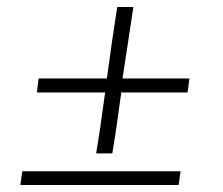

<svg xmlns="http://www.w3.org/2000/svg" viewBox="-20 -527 636 547"><path d="M254 -90 265 -160 279.5 -263.5H161.5H85L90 -303.5H166.5H284.5L299 -408L314 -507H360L345 -408L329 -303.5H434H519.5L514.5 -263.5H429H325.5L311 -160L300 -90ZM38 0 43.5 -39H494.5L489 0Z"/></svg>

Font: Merriweather 144pt
Style: Bold Italic
Weight: 700
Italic angle: -7.8°
Version: Version 2.101